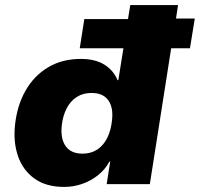

<svg xmlns="http://www.w3.org/2000/svg" viewBox="-20 -725 787 756"><path d="M233 11Q161 11 115.5 -22Q70 -55 51 -110Q32 -165 39 -232Q47 -309 80.5 -368Q114 -427 169.5 -460Q225 -493 298 -493Q355 -493 391 -470.5Q427 -448 443 -409L446 -410L466 -535H294L312 -650H484L493 -705H681L673 -652H747L728 -535H654L570 0H400L414 -89H411Q393 -56 364.5 -34Q336 -12 302.5 -0.5Q269 11 233 11ZM305 -120Q339 -120 363.5 -136.5Q388 -153 402.5 -182.5Q417 -212 421 -251Q427 -301 406.5 -330Q386 -359 340 -359Q307 -359 282 -343Q257 -327 242 -297.5Q227 -268 223 -229Q218 -178 239 -149Q260 -120 305 -120Z"/></svg>

Font: Nunito Sans 8pt Black
Style: Italic
Weight: 900
Italic angle: -9°
Version: Version 3.101;gftools[0.9.27]